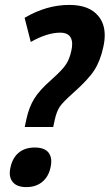

<svg xmlns="http://www.w3.org/2000/svg" viewBox="-20 -744 444 777"><path d="M260.3 -724.1Q341.3 -724.1 377.9 -679.2Q403.8 -648.4 403.8 -601.1Q403.8 -579.6 398.4 -555.2Q386.7 -499.5 362.3 -460.9Q337.9 -422.4 275.4 -367.2Q235.4 -331.5 221.7 -312Q209 -292.5 201.7 -259.8L195.3 -230H80.1L87.4 -264.2Q97.7 -311 119.1 -345.5Q140.6 -379.9 187.5 -420.9Q233.4 -461.9 246.6 -482.9Q261.7 -504.9 269 -540Q272 -553.2 272 -567.1Q272 -581.1 265.6 -592.8Q254.4 -611.8 223.6 -611.8Q170.9 -611.8 104.5 -574.2L79.6 -671.9Q168 -724.1 260.3 -724.1ZM176.8 -126Q187.5 -111.8 187.5 -90.8Q187.5 -79.6 184.6 -66.9Q176.8 -29.3 151.1 -8.1Q125.5 13.2 86.7 13.2Q47.9 13.2 31.2 -7.8Q19.5 -22 19.5 -43.5Q19.5 -54.2 22.5 -66.9Q30.8 -105.5 55.9 -126.2Q81.1 -147 120.6 -147Q160.2 -147 176.8 -126Z"/></svg>

Font: Open Sans Hebrew Condensed
Style: Bold Italic
Weight: 700
Width: 3
Italic angle: -12°
Foundry: Ascender Corporation, Yanek Iontef
Version: Version 2.001;PS 002.001;hotconv 1.0.70;makeotf.lib2.5.58329